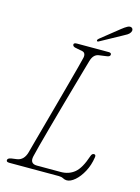

<svg xmlns="http://www.w3.org/2000/svg" viewBox="-129 -930 739 1013"><g transform="rotate(15 241.0 -423.5)"><path d="M292.5 0H23Q4 0 6.5 -11.5Q7 -21.5 27.5 -25L57 -29Q94 -35 106.5 -80Q111.5 -99 123.5 -143Q135.5 -187 151.5 -245.2Q167.5 -303.5 184.5 -366Q201.5 -428.5 216.8 -485Q232 -541.5 242.8 -582Q253.5 -622.5 256.5 -636Q259.5 -649 255.5 -658Q251.5 -667 240.5 -669L204.5 -676Q187 -679.5 187 -690.5Q187 -700 205 -700H377.5Q392 -700 392 -690Q392 -678 372 -676L332 -670.5Q302 -666.5 291 -627.5Q287.5 -616 276 -575.2Q264.5 -534.5 248 -476.5Q231.5 -418.5 213.5 -354Q195.5 -289.5 179.2 -230Q163 -170.5 151.2 -126.5Q139.5 -82.5 136 -66Q126.5 -23.5 167 -23.5H297Q341 -23.5 372 -49Q403 -74.5 426 -144Q431 -160 442 -160Q454 -160 451 -144Q444.5 -100.5 425.5 -65.2Q406.5 -30 382.8 -9.5Q359 11 338.5 11Q327.5 11 317.5 5.5Q307.5 0 292.5 0ZM408.5 -834Q426 -848 437.8 -854.2Q449.5 -860.5 458.5 -857.5Q466 -854.5 467.8 -847Q469.5 -839.5 464.5 -831Q459 -822 449.2 -816Q439.5 -810 427 -803.5L312 -740.5Q305 -736.5 302.5 -741.5Q300.5 -744.5 303 -748Q305.5 -751.5 309 -754.5Z"/></g></svg>

Font: Fraunces 72pt SuperSoft Thin
Style: Italic
Weight: 100
Italic angle: -16°
Version: Version 1.000;[b76b70a41]